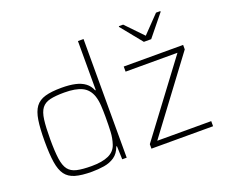

<svg xmlns="http://www.w3.org/2000/svg" viewBox="-121 -933 1334 1130"><g transform="rotate(-20 546.0 -367.5)"><path d="M276 8Q212 8 172.5 -3.5Q133 -15 112 -43.5Q91 -72 83 -123.5Q75 -175 75 -255Q75 -335 83 -386.5Q91 -438 112 -466.5Q133 -495 172.5 -506.5Q212 -518 276 -518Q325 -518 361 -510Q397 -502 421 -484Q445 -466 457 -436H461V-743H496V0H468L465 -83H461Q447 -43 418.5 -23.5Q390 -4 353 2Q316 8 276 8ZM286 -24Q352 -24 392 -42Q432 -60 445 -100Q457 -136 459 -175Q461 -214 461 -269Q461 -305 459 -339Q457 -373 448 -400Q432 -447 392 -466.5Q352 -486 281 -486Q226 -486 192 -478Q158 -470 140 -446.5Q122 -423 116 -377Q110 -331 110 -255Q110 -179 116.5 -133Q123 -87 141 -63.5Q159 -40 194 -32Q229 -24 286 -24ZM651 0V-28L988 -478H663V-510H1035V-482L699 -32H1037V0ZM824 -606 717 -738V-743H744L847 -636L950 -743H977V-738L870 -606Z"/></g></svg>

Font: Saira Thin Thin
Style: Regular
Weight: 250
Version: Version 1.101